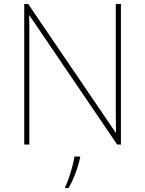

<svg xmlns="http://www.w3.org/2000/svg" viewBox="-20 -734 738 975"><path d="M594 0H575L130 -655H128Q129 -626 129 -601Q129 -576 129 -552.5Q129 -529 129 -502V0H103V-714H123L567 -61H569Q569 -86 568.5 -112Q568 -138 568 -163Q568 -188 568 -211V-714H594ZM387 67Q381 93 372.5 119.5Q364 146 353 171.5Q342 197 328 221H311V215Q319 200 329 171.5Q339 143 347 112.5Q355 82 358 61H387Z"/></svg>

Font: Noto Sans Thai Thin
Style: Regular
Weight: 250
Designer: Monotype Design Team
Foundry: Monotype Imaging Inc.
Version: Version 2.001